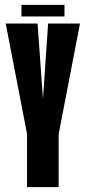

<svg xmlns="http://www.w3.org/2000/svg" viewBox="-20 -772 353 792"><path d="M91.5 0H222V-219L310 -675H178.5L157.5 -368H157L135 -675H3.5L91.5 -220ZM68.5 -704H246V-752H68.5Z"/></svg>

Font: Anybody UltraCondensed
Style: Bold
Weight: 700
Width: 1
Version: Version 1.113;gftools[0.9.25]